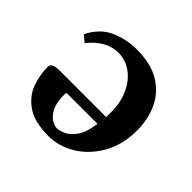

<svg xmlns="http://www.w3.org/2000/svg" viewBox="-121 -568 704 704"><g transform="rotate(45 230.5 -216.0)"><path d="M64 -324 39 -345Q67 -401 115 -422Q163 -443 215 -443Q291 -443 337.5 -414Q384 -385 405.5 -337.5Q427 -290 427 -235Q427 -159 395 -103.5Q363 -48 314 -18.5Q265 11 212 11Q139 11 99.5 -16Q60 -43 45 -83.5Q30 -124 30 -167Q30 -188 69 -188H312V-214Q312 -263 294.5 -302Q277 -341 246 -364Q215 -387 176 -387Q148 -387 120 -372.5Q92 -358 64 -324ZM307 -148H147Q145 -146 145 -137Q145 -97 156.5 -74Q168 -51 184 -41Q200 -31 213 -31Q224 -31 243.5 -39Q263 -47 281.5 -72Q300 -97 307 -148Z"/></g></svg>

Font: Libertinus Serif SemiBold
Style: Regular
Weight: 600
Designer: Philipp H. Poll, Khaled Hosny
Foundry: Caleb Maclennan
Version: Version 7.051;RELEASE